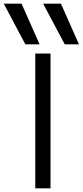

<svg xmlns="http://www.w3.org/2000/svg" viewBox="-88 -1020 447 1040"><path d="M49.3 -780 -67.7 -1000H28.7L126.4 -780ZM262.7 -780 145.7 -1000H242.1L339.7 -780ZM103 0V-730H185.7V0Z"/></svg>

Font: M PLUS 2 Thin
Style: Regular
Weight: 100
Designer: Coji Morishita
Foundry: UNDERFOREST DESIGN
Version: Version 1.001